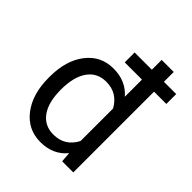

<svg xmlns="http://www.w3.org/2000/svg" viewBox="-193 -788 912 912"><g transform="rotate(45 263.0 -332.0)"><path d="M525.9 -607.9V-541.5H443.4V1H368.7L364.7 -49.8Q315.9 9.8 231 9.8Q146 9.8 94.2 -57.6Q42.5 -125 42.5 -234.4V-240.7Q42.5 -350.6 94 -417Q145.5 -483.4 229.5 -483.4Q313.5 -483.4 362.3 -426.3V-541.5H246.6V-607.9H362.3V-673.8H443.4V-607.9ZM249 -59.1Q326.2 -59.1 362.3 -128.9V-347.2Q325.2 -414.6 250 -414.6Q189.5 -414.6 156.5 -367.9Q123.5 -321.3 123.5 -235.8Q123.5 -150.4 156.7 -104.7Q189.9 -59.1 249 -59.1Z"/></g></svg>

Font: Yantramanav
Style: Regular
Weight: 400
Version: Version 1.001;PS 1.0;hotconv 1.0.72;makeotf.lib2.5.5900; ttf